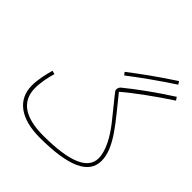

<svg xmlns="http://www.w3.org/2000/svg" viewBox="-214 -953 1131 1131"><g transform="rotate(45 352.0 -387.0)"><path d="M383 -590C458 -647 530 -700 647 -777L635 -795C519 -719 447 -666 370 -607ZM290 21C534 21 645 -34 645 -140C645 -250 539 -362 429 -500C492 -554 601 -634 704 -701L691 -720C585 -652 493 -585 423 -528C414 -521 408 -513 408 -497C408 -486 430 -465 530 -339C579 -277 622 -200 622 -139C622 -48 515 -2 296 -2C147 -2 64 -55 64 -167C64 -213 75 -266 87 -305L65 -311C53 -269 40 -211 40 -165C40 -43 136 21 290 21Z"/></g></svg>

Font: Noto Sans Arabic UI XCn Th
Style: Regular
Weight: 100
Width: 2
Designer: Monotype Design Team, Nadine Chahine and Nizar Qandah
Foundry: Monotype Imaging Inc.
Version: Version 2.010